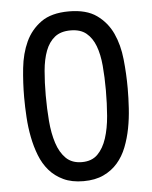

<svg xmlns="http://www.w3.org/2000/svg" viewBox="-49 -682 584 736"><g transform="rotate(-5 243.0 -313.5)"><path d="M442.4 -326.2Q442.4 -289.1 439.9 -249.5Q437.5 -210 430.2 -172.4Q422.9 -134.8 409.7 -101.1Q396.5 -67.4 374.5 -42Q352.5 -16.6 320.3 -1.5Q288.1 13.7 243.2 13.7Q198.2 13.7 166 -1.5Q133.8 -16.6 111.8 -42Q89.8 -67.4 76.7 -101.1Q63.5 -134.8 56.2 -172.4Q48.8 -210 46.4 -249.5Q43.9 -289.1 43.9 -326.2Q43.9 -381.8 49.8 -438Q55.7 -494.1 76.2 -538.6Q96.7 -583 136.2 -611.3Q175.8 -639.6 243.2 -639.6Q310.5 -639.6 350.1 -611.3Q389.6 -583 410.2 -538.6Q430.7 -494.1 436.5 -438Q442.4 -381.8 442.4 -326.2ZM358.4 -326.2Q358.4 -377 354.5 -420.9Q350.6 -464.8 338.4 -497.1Q326.2 -529.3 303.7 -547.9Q281.2 -566.4 243.2 -566.4Q205.1 -566.4 182.1 -547.9Q159.2 -529.3 147 -497.1Q134.8 -464.8 130.9 -420.9Q127 -377 127 -326.2Q127 -275.4 130.9 -227.5Q134.8 -179.7 147 -142.1Q159.2 -104.5 182.1 -82Q205.1 -59.6 243.2 -59.6Q281.2 -59.6 303.7 -82Q326.2 -104.5 338.4 -142.1Q350.6 -179.7 354.5 -227.5Q358.4 -275.4 358.4 -326.2Z"/></g></svg>

Font: Padauk GrcRegTest
Style: Regular
Weight: 500
Designer: Debbi Hosken
Foundry: SIL
Version: Version 2.0